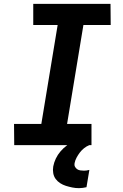

<svg xmlns="http://www.w3.org/2000/svg" viewBox="-20 -755 640 999"><path d="M456 0H54L53 -110H195L280 -625H153V-735H555L556 -625H414L329 -110H456ZM391 224Q373 224 356 220.5Q339 217 323 212Q307 207 293 198Q279 189 269.5 176Q260 163 257 146Q254 129 257 111Q261 90 270.5 70Q280 50 295 32.5Q310 15 329 1Q348 -13 368 -23Q388 -33 409.5 -38.5Q431 -44 452 -45L445 0Q430 6 417.5 16Q405 26 395.5 38.5Q386 51 378.5 65Q371 79 368 94Q366 104 370 112Q374 120 381 125Q388 130 397.5 131.5Q407 133 417 133Q424 133 431 132Q438 131 445 129L430 219Q421 221 411 222.5Q401 224 391 224Z"/></svg>

Font: Iosevka Extrabold Extended
Style: Italic
Weight: 800
Width: 7
Italic angle: -9°
Monospace: yes
Designer: Belleve Invis
Foundry: Belleve Invis
Version: Version 32.5.0; ttfautohint (v1.8.4)